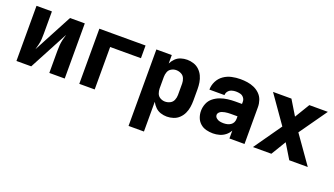

<svg xmlns="http://www.w3.org/2000/svg" viewBox="-66 -1034 3012 1734"><g transform="rotate(20 1440.0 -166.5)"><path d="M56 0H198L397 -375Q397 -375 396 -373V-371Q388 -345 382 -319Q376 -293 374 -266Q372 -239 372 -212V0H520V-530H378L179 -155Q180 -156 180 -157L181 -159Q188 -185 194.5 -211Q201 -237 202.5 -264Q204 -291 204 -318V-530H56Z M660 0H808V-408H1104V-530H660Z M1208 205H1356V-81Q1370 -54 1392 -32.5Q1414 -11 1443 -1.5Q1472 8 1503 8Q1534 8 1565 -2Q1596 -12 1619.5 -34.5Q1643 -57 1656.5 -86Q1670 -115 1675 -146.5Q1680 -178 1680 -210V-320Q1680 -352 1675 -383.5Q1670 -415 1656.5 -444Q1643 -473 1619.5 -495.5Q1596 -518 1565 -528Q1534 -538 1503 -538Q1472 -538 1443 -529Q1414 -520 1392 -498.5Q1370 -477 1356 -449V-530H1208ZM1441 -114Q1417 -114 1395 -126.5Q1373 -139 1364.5 -162.5Q1356 -186 1356 -210V-320Q1356 -344 1364.5 -367.5Q1373 -391 1395 -403.5Q1417 -416 1441 -416Q1466 -416 1489 -404.5Q1512 -393 1522 -369Q1532 -345 1532 -320V-210Q1532 -185 1522 -161Q1512 -137 1489 -125.5Q1466 -114 1441 -114Z M1946 8Q1977 8 2007.5 -0.5Q2038 -9 2063 -28.5Q2088 -48 2103 -76V0H2248V-355Q2248 -388 2237 -420.5Q2226 -453 2201.5 -477Q2177 -501 2146 -514.5Q2115 -528 2081.5 -533Q2048 -538 2014 -538Q1973 -538 1931.5 -529Q1890 -520 1855.5 -496Q1821 -472 1801.5 -433.5Q1782 -395 1782 -353H1927Q1927 -374 1940.5 -390.5Q1954 -407 1974 -413Q1994 -419 2014 -419Q2035 -419 2055.5 -414Q2076 -409 2089.5 -392Q2103 -375 2103 -355V-332H2039Q2003 -332 1967 -327.5Q1931 -323 1896.5 -310.5Q1862 -298 1833 -275Q1804 -252 1790 -217.5Q1776 -183 1776 -147Q1776 -114 1787.5 -83Q1799 -52 1824 -30Q1849 -8 1881 0Q1913 8 1945 8ZM2005 -111Q1987 -111 1969 -114.5Q1951 -118 1936 -130.5Q1921 -143 1921 -161Q1921 -175 1931.5 -185.5Q1942 -196 1955.5 -201Q1969 -206 1983 -208.5Q1997 -211 2011 -212Q2025 -213 2039 -213H2103V-189Q2103 -171 2095.5 -155Q2088 -139 2073 -129Q2058 -119 2040.5 -115Q2023 -111 2005 -111Z M2329 0H2506L2592 -142L2678 0H2856L2669 -265L2856 -530H2678L2592 -388L2506 -530H2329L2515 -265Z"/></g></svg>

Font: Iosevka Sparkle Heavy
Style: Regular
Weight: 900
Designer: Belleve Invis
Foundry: Belleve Invis
Version: Version 4.5.0; ttfautohint (v1.8.3)